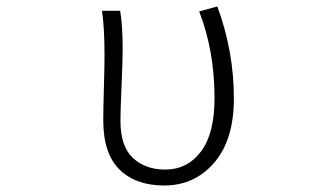

<svg xmlns="http://www.w3.org/2000/svg" viewBox="-20 -567 1040 600"><path d="M493.2 12.7Q404.3 12.7 353.5 -37.1Q302.7 -86.9 302.7 -191.4Q302.7 -225.6 304.7 -293Q306.6 -360.4 306.6 -394.5Q306.6 -479.5 298.8 -533.2H355.5Q363.3 -489.3 363.3 -412.1Q363.3 -377.9 359.9 -299.3Q356.4 -220.7 356.4 -189.5Q356.4 -109.4 395.5 -73.2Q434.6 -37.1 496.1 -37.1Q565.4 -37.1 607.9 -93.3Q650.4 -149.4 650.4 -259.8Q650.4 -408.2 602.5 -531.2L659.2 -546.9Q710.9 -406.2 710.9 -259.8Q710.9 -129.9 649.4 -58.6Q587.9 12.7 493.2 12.7Z"/></svg>

Font: GenEi Gothic M Light
Style: Regular
Weight: 300
Designer: o_tamon (Modified); [Source Han Sans]
Ryoko NISHIZUKA  (kana & ideographs); Paul D. Hunt (Latin, Greek & Cyrillic); Wenl
Version: Version 1.1a;Original Version 1.004